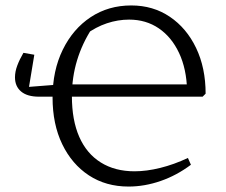

<svg xmlns="http://www.w3.org/2000/svg" viewBox="-20 -677 830 705"><path d="M452 8Q369 8 306.5 -33Q244 -74 208.5 -147.5Q173 -221 173 -319Q173 -418 210.5 -494.5Q248 -571 313 -614Q378 -657 462 -657Q542 -657 603.5 -615.5Q665 -574 700 -501Q735 -428 735 -333L724 -322H123L61 -356L201 -367H693L667 -345Q665 -424 637.5 -482.5Q610 -541 563 -573Q516 -605 454 -605Q413 -605 372.5 -591.5Q332 -578 294 -550L318 -573Q282 -518 263 -455.5Q244 -393 244 -324Q244 -236 271 -174.5Q298 -113 350 -80.5Q402 -48 474 -48Q518 -48 568.5 -60.5Q619 -73 670 -97L681 -72Q629 -33 570 -12.5Q511 8 452 8ZM123 -322Q80 -322 57.5 -341Q35 -360 35 -393Q35 -414 43.5 -436.5Q52 -459 66 -483L106 -476L85 -349Z"/></svg>

Font: Piazzolla 24pt Light
Style: Regular
Weight: 300
Designer: Juan Pablo del Peral
Foundry: Huerta Tipografica
Version: Version 2.005